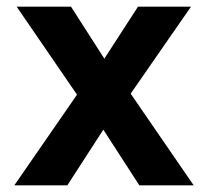

<svg xmlns="http://www.w3.org/2000/svg" viewBox="-20 -556 624 576"><path d="M23 0 211 -272 30 -536H193L293 -380L394 -536H553L372 -275L561 0H398L290 -167L182 0Z"/></svg>

Font: Quicksand
Style: Bold
Weight: 700
Version: Version 3.000